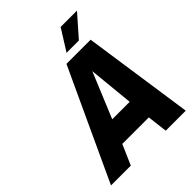

<svg xmlns="http://www.w3.org/2000/svg" viewBox="-255 -1073 1213 1213"><g transform="rotate(-45 351.5 -466.5)"><path d="M363 -742H579L687 0H508L492 -135H255L196 0H19ZM476 -290 446 -594 320 -290ZM502 -933H648L523 -791H413Z"/></g></svg>

Font: Exo ExtraBold
Style: Italic
Weight: 800
Italic angle: -9°
Designer: Natanael Gama
Foundry: Natanael Gama
Version: Version 1.500; ttfautohint (v1.6)